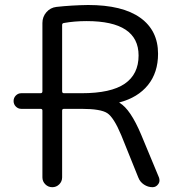

<svg xmlns="http://www.w3.org/2000/svg" viewBox="-20 -783 727 780"><path d="M152.3 -334Q152.3 -340.8 144.5 -340.8H66.4Q53.7 -340.8 44.4 -350.1Q35.2 -359.4 35.2 -372.6Q35.2 -385.7 44.4 -395Q53.7 -404.3 66.4 -404.3H144.5Q152.3 -404.3 152.3 -412.1V-689.5Q152.3 -714.8 168.5 -733.4Q184.6 -752 209 -754.9Q270.5 -761.7 337.9 -762.7Q477.5 -762.7 549.8 -710.9Q622.1 -659.2 622.1 -564.5Q622.1 -488.3 581.1 -437.5Q540 -386.7 465.8 -367.2Q464.8 -367.2 464.8 -366.2Q464.8 -365.2 465.8 -365.2Q509.8 -339.8 553.7 -235.4L626 -61.5Q627.9 -55.7 627.9 -49.8Q627.9 -42 623 -35.2Q614.3 -22.5 599.6 -22.5Q581.1 -22.5 564.9 -33.2Q548.8 -43.9 542 -61.5L472.7 -233.4Q442.4 -305.7 416 -323.2Q389.6 -340.8 311.5 -340.8H240.2Q232.4 -340.8 232.4 -334V-62.5Q232.4 -45.9 220.7 -34.2Q209 -22.5 192.4 -22.5Q175.8 -22.5 164.1 -34.2Q152.3 -45.9 152.3 -62.5ZM232.4 -412.1Q232.4 -404.3 240.2 -404.3H311.5Q430.7 -404.3 486.8 -442.9Q543 -481.4 543 -557.6Q543 -697.3 332 -697.3Q282.2 -697.3 239.3 -689.5Q232.4 -688.5 232.4 -681.6Z"/></svg>

Font: Gen Jyuu Gothic P Normal
Style: Regular
Weight: 300
Designer: [Source Han Sans]
Ryoko NISHIZUKA  (kana & ideographs); Paul D. Hunt (Latin, Greek & Cyrillic); Wenlong ZHANG  (bopomofo
Version: Version 1.002.20150607